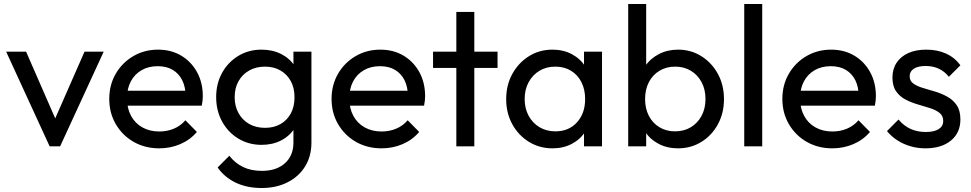

<svg xmlns="http://www.w3.org/2000/svg" viewBox="-20 -734 4872 963"><path d="M229 0 10.8 -475H110.8L286 -73.8H227.8L404 -475H500.2L281.5 0Z M778.8 10Q707.5 10 650.8 -22.2Q594 -54.5 561 -110.9Q528 -167.2 528 -237.8Q528 -308 560.4 -363.9Q592.8 -419.8 648.5 -452.4Q704.2 -485 772.8 -485Q838.5 -485 889 -454.9Q939.5 -424.8 968.4 -372Q997.2 -319.2 997.2 -251.5Q997.2 -241.5 996 -230Q994.8 -218.5 992 -204H591.2V-278.8H944.2L911.2 -250Q910.8 -297.8 894 -331.5Q877.2 -365.2 846.2 -383.6Q815.2 -402 771 -402Q724.5 -402 689.9 -381.9Q655.2 -361.8 636.1 -325.8Q617 -289.8 617 -240.5Q617 -190.8 637.1 -153.2Q657.2 -115.8 694 -95.1Q730.8 -74.5 779 -74.5Q818.8 -74.5 852.5 -88.8Q886.2 -103 909.8 -130.8L967.5 -72.2Q933.5 -32.2 884.1 -11.1Q834.8 10 778.8 10Z M1292 209Q1218.5 209 1162.2 182.1Q1106 155.2 1071.5 106L1130.2 47.2Q1158.8 84 1198.8 103.5Q1238.8 123 1293.8 123Q1366.5 123 1409.1 84.8Q1451.8 46.5 1451.8 -19.2V-137L1468.2 -243.5L1451.8 -350V-475H1542V-19.2Q1542 49.2 1510.5 100.4Q1479 151.5 1422.6 180.2Q1366.2 209 1292 209ZM1292 -7.5Q1227.2 -7.5 1175.5 -38.8Q1123.8 -70 1094 -124.5Q1064.2 -179 1064.2 -247Q1064.2 -314.8 1093.9 -368.5Q1123.5 -422.2 1175.2 -453.6Q1227 -485 1291.5 -485Q1347.5 -485 1390.6 -462.9Q1433.8 -440.8 1459.1 -401.4Q1484.5 -362 1487.2 -309V-183.2Q1484.2 -131.2 1458.5 -91.5Q1432.8 -51.8 1389.9 -29.6Q1347 -7.5 1292 -7.5ZM1309.5 -92.8Q1353.8 -92.8 1387.1 -111.9Q1420.5 -131 1438.9 -165.5Q1457.2 -200 1457.2 -246.2Q1457.2 -292.2 1438.8 -326.6Q1420.2 -361 1386.9 -380.4Q1353.5 -399.8 1309 -399.8Q1264.2 -399.8 1229.9 -380.4Q1195.5 -361 1176.2 -326.6Q1157 -292.2 1157 -246.5Q1157 -201.5 1176.4 -166.5Q1195.8 -131.5 1230.1 -112.1Q1264.5 -92.8 1309.5 -92.8Z M1893.8 10Q1822.5 10 1765.8 -22.2Q1709 -54.5 1676 -110.9Q1643 -167.2 1643 -237.8Q1643 -308 1675.4 -363.9Q1707.8 -419.8 1763.5 -452.4Q1819.2 -485 1887.8 -485Q1953.5 -485 2004 -454.9Q2054.5 -424.8 2083.4 -372Q2112.2 -319.2 2112.2 -251.5Q2112.2 -241.5 2111 -230Q2109.8 -218.5 2107 -204H1706.2V-278.8H2059.2L2026.2 -250Q2025.8 -297.8 2009 -331.5Q1992.2 -365.2 1961.2 -383.6Q1930.2 -402 1886 -402Q1839.5 -402 1804.9 -381.9Q1770.2 -361.8 1751.1 -325.8Q1732 -289.8 1732 -240.5Q1732 -190.8 1752.1 -153.2Q1772.2 -115.8 1809 -95.1Q1845.8 -74.5 1894 -74.5Q1933.8 -74.5 1967.5 -88.8Q2001.2 -103 2024.8 -130.8L2082.5 -72.2Q2048.5 -32.2 1999.1 -11.1Q1949.8 10 1893.8 10Z M2268.8 0V-674H2359V0ZM2152 -393.2V-475H2475.5V-393.2Z M2751.2 10Q2685.5 10 2632.8 -22.6Q2580 -55.2 2549.4 -111.1Q2518.8 -167 2518.8 -236.5Q2518.8 -306.8 2549.4 -362.8Q2580 -418.8 2632.6 -451.9Q2685.2 -485 2750.8 -485Q2805.2 -485 2847.8 -462.5Q2890.2 -440 2916.1 -400.2Q2942 -360.5 2944.8 -309V-166.2Q2941.8 -114.8 2916.2 -74.9Q2890.8 -35 2848.1 -12.5Q2805.5 10 2751.2 10ZM2765.8 -75.2Q2833 -75.2 2873.9 -120.4Q2914.8 -165.5 2914.8 -237.2Q2914.8 -285.5 2896.1 -322.1Q2877.5 -358.8 2843.9 -379.2Q2810.2 -399.8 2765.2 -399.8Q2720.2 -399.8 2685.8 -379Q2651.2 -358.2 2631.4 -321.6Q2611.5 -285 2611.5 -237.5Q2611.5 -190 2631.4 -153.4Q2651.2 -116.8 2686 -96Q2720.8 -75.2 2765.8 -75.2ZM2909.2 0V-127.5L2925.8 -243.8L2909.2 -358.5V-475H2999.5V0Z M3380.8 10Q3326.5 10 3283.4 -12.6Q3240.2 -35.2 3214.2 -75.1Q3188.2 -115 3185.2 -166.2V-309Q3188.2 -360.8 3214.8 -400.5Q3241.2 -440.2 3284.5 -462.6Q3327.8 -485 3380.8 -485Q3446 -485 3498.2 -452Q3550.5 -419 3580.9 -363Q3611.2 -307 3611.2 -236.5Q3611.2 -167 3581 -111.1Q3550.8 -55.2 3498.4 -22.6Q3446 10 3380.8 10ZM3130.8 0V-714H3221V-358.5L3204.2 -243.8L3221 -127.5V0ZM3365.8 -75.2Q3410.8 -75.2 3445 -95.9Q3479.2 -116.5 3498.9 -153.2Q3518.5 -190 3518.5 -237.5Q3518.5 -285.2 3498.9 -321.9Q3479.2 -358.5 3445.1 -379.1Q3411 -399.8 3366.5 -399.8Q3322 -399.8 3287.8 -379.1Q3253.5 -358.5 3234.5 -321.9Q3215.5 -285.2 3215.5 -237.2Q3215.5 -189.8 3234.4 -153.1Q3253.2 -116.5 3287.4 -95.9Q3321.5 -75.2 3365.8 -75.2Z M3712.8 0V-714H3803V0Z M4154.8 10Q4083.5 10 4026.8 -22.2Q3970 -54.5 3937 -110.9Q3904 -167.2 3904 -237.8Q3904 -308 3936.4 -363.9Q3968.8 -419.8 4024.5 -452.4Q4080.2 -485 4148.8 -485Q4214.5 -485 4265 -454.9Q4315.5 -424.8 4344.4 -372Q4373.2 -319.2 4373.2 -251.5Q4373.2 -241.5 4372 -230Q4370.8 -218.5 4368 -204H3967.2V-278.8H4320.2L4287.2 -250Q4286.8 -297.8 4270 -331.5Q4253.2 -365.2 4222.2 -383.6Q4191.2 -402 4147 -402Q4100.5 -402 4065.9 -381.9Q4031.2 -361.8 4012.1 -325.8Q3993 -289.8 3993 -240.5Q3993 -190.8 4013.1 -153.2Q4033.2 -115.8 4070 -95.1Q4106.8 -74.5 4155 -74.5Q4194.8 -74.5 4228.5 -88.8Q4262.2 -103 4285.8 -130.8L4343.5 -72.2Q4309.5 -32.2 4260.1 -11.1Q4210.8 10 4154.8 10Z M4621.5 10Q4582.2 10 4546.4 -0.5Q4510.5 -11 4480.8 -30.2Q4451 -49.5 4428.8 -76.5L4486.5 -134.5Q4512.8 -103 4546.9 -87.5Q4581 -72 4623.2 -72Q4665.2 -72 4688 -86.4Q4710.8 -100.8 4710.8 -127.2Q4710.8 -153.2 4692.4 -167.8Q4674 -182.2 4644.9 -191.6Q4615.8 -201 4583.5 -210.2Q4551.2 -219.5 4522.1 -234.5Q4493 -249.5 4474.6 -275.9Q4456.2 -302.2 4456.2 -345Q4456.2 -388 4476.9 -419.2Q4497.5 -450.5 4535.4 -467.8Q4573.2 -485 4625.8 -485Q4681.5 -485 4725.1 -465.2Q4768.8 -445.5 4797 -406.5L4739.2 -348.8Q4718.5 -375.2 4689.2 -389.1Q4660 -403 4622.8 -403Q4584 -403 4563.2 -389.2Q4542.5 -375.5 4542.5 -352Q4542.5 -328.2 4560.9 -315Q4579.2 -301.8 4608.4 -293Q4637.5 -284.2 4669.8 -274.8Q4702 -265.2 4731.1 -249.2Q4760.2 -233.2 4778.6 -206.2Q4797 -179.2 4797 -135Q4797 -68.2 4749.6 -29.1Q4702.2 10 4621.5 10Z"/></svg>

Font: Outfit Thin
Style: Regular
Weight: 100
Designer: Rodrigo Fuenzalida
Foundry: fragTYPE
Version: Version 1.100;gftools[0.9.27]